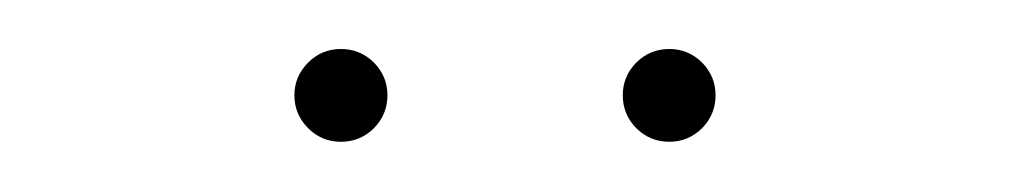

<svg xmlns="http://www.w3.org/2000/svg" viewBox="-20 -648 410 78"><path d="M233 -609.3Q233 -617 238.5 -622.6Q244.1 -628.1 251.9 -628.1Q259.6 -628.1 265.2 -622.6Q270.7 -617 270.7 -609.3Q270.7 -601.5 265.2 -595.9Q259.6 -590.4 251.9 -590.4Q244.1 -590.4 238.5 -595.9Q233 -601.5 233 -609.3ZM99.6 -609.3Q99.6 -617 105.2 -622.6Q110.7 -628.1 118.5 -628.1Q126.3 -628.1 131.9 -622.6Q137.4 -617 137.4 -609.3Q137.4 -601.5 131.9 -595.9Q126.3 -590.4 118.5 -590.4Q110.7 -590.4 105.2 -595.9Q99.6 -601.5 99.6 -609.3Z"/></svg>

Font: 26F Galaxy Hebrew Ultra Light
Style: Regular
Weight: 200
Designer: C₂₉H₂₅N₃O₅
Version: Version 1.000